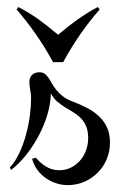

<svg xmlns="http://www.w3.org/2000/svg" viewBox="-20 -517 362 555"><path d="M297.9 -105Q297.9 -79.6 288.6 -57.1Q279.3 -34.7 262.7 -18.1Q246.1 -1.5 223.9 8.3Q201.7 18.1 175.8 18.1Q158.7 18.1 142.1 12.7Q125.5 7.3 111.6 -2.7Q97.7 -12.7 87.4 -26.9Q77.1 -41 72.8 -58.1L84 -61Q96.7 -45.4 113.5 -35.2Q130.4 -24.9 151.9 -24.9Q169.9 -24.9 185.3 -32.7Q200.7 -40.5 211.7 -53.2Q222.7 -65.9 228.8 -82.8Q234.9 -99.6 234.9 -117.2Q234.9 -138.2 229 -152.1Q223.1 -166 213.6 -175.5Q204.1 -185.1 192.4 -192.1Q180.7 -199.2 168.7 -206.5Q156.7 -213.9 145.8 -223.1Q134.8 -232.4 127 -247.1Q126.5 -218.3 117.2 -186.5Q107.9 -154.8 92 -125Q76.2 -95.2 55.7 -69.3Q35.2 -43.5 12.2 -25.9L8.3 -32.7Q23.9 -49.3 35.6 -74.2Q47.4 -99.1 54.9 -126.7Q62.5 -154.3 66.2 -182.1Q69.8 -210 69.8 -232.9Q69.8 -245.1 67.4 -256.8Q64.9 -268.6 64.9 -279.8Q64.9 -293.5 73 -300.8Q81.1 -308.1 93.8 -308.1Q103.5 -308.1 109.4 -303.7Q115.2 -299.3 120.1 -292.2Q125 -285.2 129.9 -276.1Q134.8 -267.1 142.3 -257.6Q149.9 -248 161.4 -239Q172.9 -230 190.9 -223.1Q211.9 -215.3 231.2 -205.3Q250.5 -195.3 265.4 -181.6Q280.3 -168 289.1 -149.2Q297.9 -130.4 297.9 -105ZM33.2 -496.6Q49.8 -487.8 64 -479.2Q78.1 -470.7 91.6 -460.9Q105 -451.2 118.7 -440.4Q132.3 -429.7 147.9 -416.5Q163.6 -429.7 177.2 -440.4Q190.9 -451.2 204.3 -460.7Q217.8 -470.2 231.7 -479Q245.6 -487.8 262.7 -496.6L268.1 -489.7Q252.9 -472.2 239.7 -455.3Q226.6 -438.5 213.9 -420.4Q201.2 -402.3 188.7 -382.3Q176.3 -362.3 162.6 -337.4H133.3Q119.6 -362.3 107.2 -382.3Q94.7 -402.3 82 -420.4Q69.3 -438.5 56.2 -455.3Q43 -472.2 27.8 -489.7Z"/></svg>

Font: Montez
Style: Regular
Weight: 400
Designer: Astigmatic (AOETI)
Foundry: Astigmatic (AOETI)
Version: Version 1.000